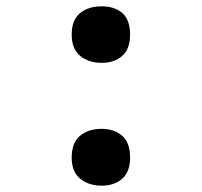

<svg xmlns="http://www.w3.org/2000/svg" viewBox="-20 -579 640 608"><path d="M392 -469Q392 -516 367.5 -537.5Q343 -559 302 -559Q260 -559 233.5 -537.5Q207 -516 207 -469Q207 -424 234 -402Q261 -380 302 -380Q342 -380 367 -402Q392 -424 392 -469ZM392 -80Q392 -127 367 -149Q342 -171 302 -171Q260 -171 233.5 -149Q207 -127 207 -80Q207 -35 234 -13Q261 9 302 9Q342 9 367 -13Q392 -35 392 -80Z"/></svg>

Font: Noto Sans Mono UI ExtraBold
Style: Regular
Weight: 800
Designer: Monotype Design team
Foundry: Monotype Imaging Inc.
Version: 1.000